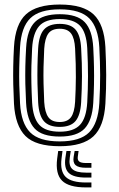

<svg xmlns="http://www.w3.org/2000/svg" viewBox="-20 -629 521 838"><path d="M240.8 9.2Q135.8 9.2 91.1 -35.4Q46.5 -80 41 -176.5Q38.8 -220.2 37.9 -259.9Q37 -299.5 37.8 -339.5Q38.5 -379.5 41 -424.2Q46.8 -524 93.5 -566.6Q140.2 -609.2 240.8 -609.2Q343 -609.2 388.8 -565.9Q434.5 -522.5 440 -424Q443.2 -361.2 443.5 -302.4Q443.8 -243.5 440 -176.5Q434 -76.8 387.6 -33.8Q341.2 9.2 240.8 9.2ZM240.8 -11.8Q329.8 -11.8 369 -51.2Q408.2 -90.8 413.5 -178Q417.2 -245 417.1 -301.2Q417 -357.5 413.5 -422.8Q408.8 -508.8 370 -548.5Q331.2 -588.2 240.8 -588.2Q152.5 -588.2 112.5 -549.5Q72.5 -510.8 67.5 -422.8Q64.8 -373.8 64 -334Q63.2 -294.2 64.2 -257.1Q65.2 -220 67.5 -177.8Q72.2 -91.2 111.4 -51.5Q150.5 -11.8 240.8 -11.8ZM240.8 -33Q163.5 -33 130.8 -68.4Q98 -103.8 93.8 -180.2Q91.5 -223.5 90.6 -262Q89.8 -300.5 90.6 -339.2Q91.5 -378 94 -421Q98.5 -499.5 132.8 -533.2Q167 -567 240.8 -567Q316.8 -567 349.8 -532.4Q382.8 -497.8 387 -421.5Q389.5 -374.8 390.2 -336.1Q391 -297.5 390.2 -260.1Q389.5 -222.8 387 -179.5Q382.5 -103.8 349.8 -68.4Q317 -33 240.8 -33ZM240.8 -54.2Q301.2 -54.2 329 -83.9Q356.8 -113.5 360.8 -182.2Q364 -240.5 364.1 -296Q364.2 -351.5 360.8 -418.8Q357 -487.8 329.1 -516.8Q301.2 -545.8 240.8 -545.8Q177.8 -545.8 150.9 -515.1Q124 -484.5 120.2 -418.5Q118 -380.2 117.1 -342.8Q116.2 -305.2 117 -265.6Q117.8 -226 120.2 -181.2Q124 -113.8 151.5 -84Q179 -54.2 240.8 -54.2ZM240.8 -75.2Q193.5 -75.2 171.6 -100.1Q149.8 -125 146.5 -182Q144.5 -224.5 143.6 -262.6Q142.8 -300.8 143.5 -338.6Q144.2 -376.5 146.5 -417.8Q150 -475.8 172.1 -500.2Q194.2 -524.8 240.8 -524.8Q287.8 -524.8 309.5 -500Q331.2 -475.2 334.2 -418Q338 -350.8 337.8 -295.9Q337.5 -241 334.2 -183Q331 -125.8 309.5 -100.5Q288 -75.2 240.8 -75.2ZM240.8 -96.5Q274.2 -96.5 289.6 -117.1Q305 -137.8 307.8 -184.5Q310.8 -238.2 311.1 -292Q311.5 -345.8 307.8 -416.8Q305.5 -462.5 290.1 -483Q274.8 -503.5 240.8 -503.5Q205.5 -503.5 190.6 -482.1Q175.8 -460.8 173 -416.5Q170.8 -373.2 170 -336.5Q169.2 -299.8 170.1 -263.1Q171 -226.5 173 -183.5Q175.8 -138.5 191 -117.5Q206.2 -96.5 240.8 -96.5ZM252.8 30 248.5 63.5Q241.8 118.5 266.6 143Q291.5 167.5 355.5 167.5H379V189H355.5Q280.2 189 250.8 159.5Q221.2 130 229.5 63.5L234 30ZM323 30 319.5 55Q317.5 69.5 325.8 76Q334 82.5 355.5 82.5H379V103.2H355.5Q322.5 103.2 309.9 91.8Q297.2 80.2 301.5 55L305.8 30ZM288.8 30 284.5 59.2Q279.2 94 295.9 109.2Q312.5 124.5 355.5 124.5H379V146H355.5Q301 146 279.9 125.6Q258.8 105.2 265.5 59.2L270 30Z"/></svg>

Font: Big Shoulders Inline Text Thin ExtraBold
Style: Regular
Weight: 800
Version: Version 2.002